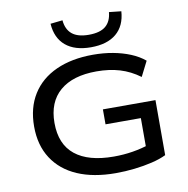

<svg xmlns="http://www.w3.org/2000/svg" viewBox="-99 -1045 1125 1151"><g transform="rotate(-10 463.0 -470.0)"><path d="M514 9Q378 9 281 -33Q184 -75 131.5 -156Q79 -237 79 -351Q79 -465 130 -546.5Q181 -628 276 -671Q371 -714 501 -714Q565 -714 622 -703.5Q679 -693 727.5 -673Q776 -653 812 -623L766 -532Q709 -574 645.5 -593Q582 -612 504 -612Q360 -612 281.5 -545Q203 -478 203 -351Q203 -221 284 -156Q365 -91 519 -91Q579 -91 634 -100Q689 -109 740 -126L718 -94V-290H503V-381H823V-46Q786 -28 735.5 -16Q685 -4 628 2.5Q571 9 514 9ZM498 -760Q400 -760 344.5 -806.5Q289 -853 283 -941L357 -949Q362 -893 396.5 -864.5Q431 -836 498 -836Q567 -836 601 -864.5Q635 -893 640 -949L714 -941Q708 -853 652.5 -806.5Q597 -760 498 -760Z"/></g></svg>

Font: Nunito Sans 10pt Expanded SemiBold
Style: Regular
Weight: 600
Width: 7
Designer: Vernon Adams
Foundry: Vernon Adams
Version: Version 3.101;gftools[0.9.27]